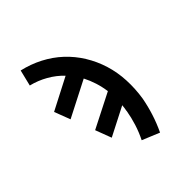

<svg xmlns="http://www.w3.org/2000/svg" viewBox="-206 -658 1012 1012"><g transform="rotate(-45 300.0 -152.5)"><path d="M402 223 305 183Q325 143 338 101.5Q351 60 358 19V16Q360 7 361 -2Q362 -11 363 -20L203 62L169 -28L362 -126Q357 -163 346 -197.5Q335 -232 319 -263L118 -160L84 -249L262 -341Q229 -376 185 -401Q141 -426 92 -438L114 -528Q175 -514 229 -486Q283 -458 326 -418Q369 -378 400.5 -327Q432 -276 450 -218Q468 -160 471 -96.5Q474 -33 464 31Q455 80 439.5 128.5Q424 177 402 223Z"/></g></svg>

Font: Iosevka SmBd Ex Obl
Style: Regular
Weight: 600
Width: 7
Italic angle: -9°
Monospace: yes
Designer: Belleve Invis
Foundry: Belleve Invis
Version: Version 32.5.0; ttfautohint (v1.8.4)